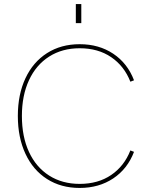

<svg xmlns="http://www.w3.org/2000/svg" viewBox="-20 -921 736 947"><path d="M68 -349Q68 -455 105.5 -535Q143 -615 212 -659Q281 -703 373 -703Q468 -703 538.5 -656Q609 -609 641 -525L623 -518Q593 -595 528.5 -639Q464 -683 373 -683Q287 -683 222.5 -642Q158 -601 123 -525.5Q88 -450 88 -349Q88 -247 123 -171.5Q158 -96 222.5 -55Q287 -14 373 -14Q464 -14 528.5 -58Q593 -102 623 -179L641 -172Q609 -88 538.5 -41Q468 6 373 6Q281 6 212 -38Q143 -82 105.5 -162.5Q68 -243 68 -349ZM354 -901H381V-807H354Z"/></svg>

Font: Hanken Grotesk Thin
Style: Regular
Weight: 100
Designer: Alfredo Marco Pradil
Foundry: Hanken Design Co.
Version: Version 3.014